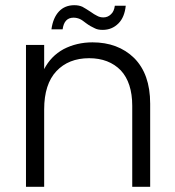

<svg xmlns="http://www.w3.org/2000/svg" viewBox="-20 -719 673 739"><path d="M336 -556C336 -556 336 -556 336 -556C295 -556 258 -547 225 -530C192 -512 167 -486 150 -453C150 -453 150 -546 150 -546C150 -546 80 -546 80 -546C80 -546 80 0 80 0C80 0 150 0 150 0C150 0 150 -298 150 -298C150 -298 150 -298 150 -298C150 -363 166 -412 197 -445C228 -478 270 -495 323 -495C323 -495 323 -495 323 -495C374 -495 415 -479 445 -448C474 -417 489 -371 489 -312C489 -312 489 0 489 0C489 0 558 0 558 0C558 0 558 -320 558 -320C558 -320 558 -320 558 -320C558 -397 537 -455 496 -496C455 -536 401 -556 336 -556ZM178 -606C178 -606 221 -606 221 -606C221 -606 221 -606 221 -606C225 -636 239 -651 263 -651C263 -651 263 -651 263 -651C272 -651 280 -649 287 -646C294 -643 302 -637 311 -630C311 -630 311 -630 311 -630C323 -621 334 -615 343 -611C352 -606 362 -604 375 -604C375 -604 375 -604 375 -604C399 -604 419 -612 436 -629C452 -645 461 -668 464 -697C464 -697 422 -697 422 -697C422 -697 422 -697 422 -697C420 -682 415 -671 407 -664C399 -656 389 -652 378 -652C378 -652 378 -652 378 -652C369 -652 361 -654 354 -658C347 -661 338 -667 328 -674C328 -674 328 -674 328 -674C316 -682 306 -688 297 -693C288 -697 278 -699 266 -699C266 -699 266 -699 266 -699C242 -699 222 -691 207 -675C192 -659 182 -636 178 -606Z"/></svg>

Font: wox.body
Style: Regular
Weight: 500
Designer: Ninad Kale (Devanagari), Jonny Pinhorn (Latin)
Foundry: Indian Type Foundry
Version: ""